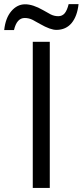

<svg xmlns="http://www.w3.org/2000/svg" viewBox="-62 -918 403 938"><path d="M98.1 0V-713.9H181.2V0ZM214.4 -772Q184.6 -771.5 133.8 -800.8Q114.3 -811.5 96.7 -821.3Q79.1 -830.1 58.6 -830.1Q20 -830.1 6.3 -771H-41.5Q-35.2 -830.1 -6.8 -863.3Q21.5 -896.5 59.6 -897Q98.1 -897.5 148.9 -868.2Q168 -857.4 185.5 -847.7Q203.1 -838.9 222.7 -838.9Q242.2 -838.9 254.4 -853.5Q266.1 -868.2 273.4 -897.9H321.8Q315.4 -838.9 288.1 -805.7Q260.7 -772.5 214.4 -772Z"/></svg>

Font: OpenSans
Style: Regular
Weight: 400
Foundry: Ascender Corporation
Version: Version 1.10